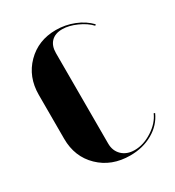

<svg xmlns="http://www.w3.org/2000/svg" viewBox="-132 -586 618 677"><g transform="rotate(-30 176.5 -247.5)"><path d="M29.8 -336.9Q29.8 -409.7 76.9 -457.3Q124 -504.9 195.8 -504.9Q233.9 -504.9 269 -491Q304.2 -477.1 328.1 -452.1L324.2 -448.2Q305.7 -468.3 274.4 -482.2Q243.2 -496.1 216.8 -496.1Q187.5 -496.1 171.6 -479.7Q155.8 -463.4 155.8 -434.1V-65.9Q155.8 -36.1 175 -17.6Q194.3 1 226.1 1Q262.2 1 298.1 -22.2Q334 -45.4 348.1 -78.1L353 -76.2Q335 -36.1 294.9 -13.2Q254.9 9.8 203.1 9.8Q127.4 9.8 78.6 -37.4Q29.8 -84.5 29.8 -158.2Z"/></g></svg>

Font: Moniqa Black Display
Style: Regular
Weight: 900
Designer: Rajesh Rajput
Foundry: Rajesh Rajput
Version: Version 1.000